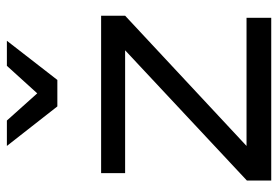

<svg xmlns="http://www.w3.org/2000/svg" viewBox="-142 -646 789 544"><g transform="rotate(-90 252.0 -374.5)"><path d="M479 -414V-482H33V-414H381L12 -69V0H473V-70H110ZM337 -749 259 -663 182 -749H110L222 -606H297L408 -749Z"/></g></svg>

Font: Geom Light
Style: Regular
Weight: 300
Version: Version 1.102